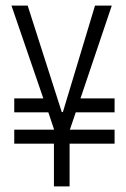

<svg xmlns="http://www.w3.org/2000/svg" viewBox="-20 -673 451 687"><path d="M31 -159V-209H173V-211L153 -271H31V-321H135L21 -653H79L201 -272H205L320 -653H380L268 -321H390V-271H251L230 -209H390V-159H229V-6H173V-159Z"/></svg>

Font: Bricolage Grotesque 12pt Condensed ExtraLight
Style: Regular
Weight: 200
Width: 3
Designer: Mathieu Triay
Foundry: Atelier Triay
Version: Version 1.001; ttfautohint (v1.8.4.7-5d5b);gftools[0.9.33.de